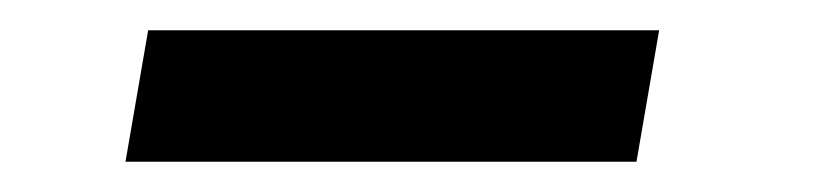

<svg xmlns="http://www.w3.org/2000/svg" viewBox="-20 -359 538 127"><path d="M63 -252H401L416 -339H78Z"/></svg>

Font: Uncut Sans Medium
Style: Italic
Weight: 500
Italic angle: -10°
Designer: Kasper Nordkvist
Foundry: Uncut Type
Version: Version 1.111;FEAKit 1.0